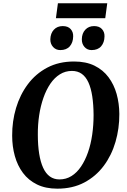

<svg xmlns="http://www.w3.org/2000/svg" viewBox="-20 -1122 762 1152"><path d="M324 10Q253.5 10 202 -15.2Q150.5 -40.5 117.8 -84.5Q85 -128.5 69 -186Q53 -243.5 53 -308Q52.5 -394 76.2 -473.8Q100 -553.5 147 -616.5Q194 -679.5 263.5 -716.2Q333 -753 424.5 -753Q496 -753 547.2 -727.8Q598.5 -702.5 631.2 -658.5Q664 -614.5 679.8 -558Q695.5 -501.5 696 -438.5Q696.5 -351.5 673 -270.8Q649.5 -190 602.5 -127Q555.5 -64 485.8 -27Q416 10 324 10ZM337 -45.5Q376.5 -45.5 409 -65.8Q441.5 -86 466.2 -122.8Q491 -159.5 508 -208.2Q525 -257 533.2 -314Q541.5 -371 541.5 -432Q541 -495 533.5 -544.2Q526 -593.5 510.5 -627.5Q495 -661.5 470.5 -679Q446 -696.5 411.5 -696.5Q372 -696.5 339.5 -676.2Q307 -656 282.2 -619.8Q257.5 -583.5 240.5 -535Q223.5 -486.5 215 -430.2Q206.5 -374 207 -314Q207 -250 215 -200Q223 -150 238.8 -115.5Q254.5 -81 279 -63.2Q303.5 -45.5 337 -45.5ZM341.5 -821.5Q315.5 -821.5 298.5 -840.2Q281.5 -859 282 -886.5Q283 -922 303.2 -943.8Q323.5 -965.5 356.5 -965.5Q388 -965.5 404 -947.5Q420 -929.5 419 -903.5Q418.5 -867 398.8 -844.2Q379 -821.5 341.5 -821.5ZM529.5 -821.5Q503.5 -821.5 487 -840.2Q470.5 -859 471 -886.5Q471.5 -922 491.8 -943.8Q512 -965.5 544.5 -965.5Q575.5 -965.5 591.8 -947.5Q608 -929.5 607 -903.5Q606.5 -867 586.8 -844.2Q567 -821.5 529.5 -821.5ZM327.5 -1102.5H623.5L611.5 -1013H315.5Z"/></svg>

Font: Merriweather 24pt
Style: Bold Italic
Weight: 700
Italic angle: -7.8°
Designer: Eben Sorkin
Foundry: Eben Sorkin
Version: Version 2.101